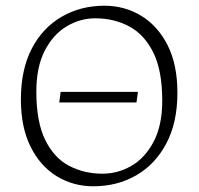

<svg xmlns="http://www.w3.org/2000/svg" viewBox="-20 -641 694 671"><path d="M187 -283 192 -320H462L457 -283ZM306 10Q236 10 178.5 -25Q121 -60 87 -128Q53 -196 53 -293Q53 -398 91 -471Q129 -544 195.5 -582.5Q262 -621 345 -621Q416 -621 474 -585.5Q532 -550 566 -482.5Q600 -415 600 -317Q600 -213 561.5 -140Q523 -67 456.5 -28.5Q390 10 306 10ZM338 -34Q392 -34 439.5 -61.5Q487 -89 517 -146Q547 -203 547 -289Q547 -395 515.5 -458Q484 -521 431 -549Q378 -577 313 -577Q260 -577 213 -549Q166 -521 136.5 -464Q107 -407 107 -321Q107 -215 138 -152Q169 -89 221.5 -61.5Q274 -34 338 -34Z"/></svg>

Font: Ancizar Sans Thin
Style: Regular
Weight: 100
Designer: Cesar Puertas, Viviana Monsalve, Julian Moncada, Julian Prieto, Jose Castro, Mariel Hernandez, Felipe Aragon, Sara Alarc
Version: Version 8.100